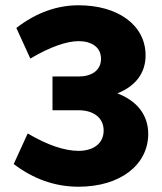

<svg xmlns="http://www.w3.org/2000/svg" viewBox="-20 -698 614 728"><path d="M278 10C437 10 542 -74 542 -190C542 -261 501 -315 425 -344C493 -371 532 -420 532 -488C532 -603 427 -678 278 -678C198 -678 118 -651 42 -592L95 -476C171 -521 234 -542 278 -542C326 -542 363 -520 363 -475C363 -430 326 -408 278 -408H179V-280H278C334 -280 373 -252 373 -203C373 -154 334 -126 278 -126C226 -126 161 -147 85 -192L32 -76C107 -19 189 10 278 10Z"/></svg>

Font: Gantari ExtraBold
Style: Regular
Weight: 800
Designer: Anugrah Pasau
Foundry: Lafontype
Version: Version 1.000